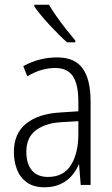

<svg xmlns="http://www.w3.org/2000/svg" viewBox="-20 -786 474 816"><path d="M223 -542Q298 -542 331.5 -495Q365 -448 365 -355V0H323L316 -88H315Q303 -59 283 -37Q263 -15 234.5 -2.5Q206 10 169 10Q123 10 94 -11Q65 -32 52 -66Q39 -100 39 -140Q39 -219 91.5 -261Q144 -303 237 -308L313 -313V-353Q313 -428 289.5 -462.5Q266 -497 215 -497Q188 -497 159.5 -489.5Q131 -482 96 -462L79 -505Q114 -524 149.5 -533Q185 -542 223 -542ZM245 -267Q176 -264 134 -233.5Q92 -203 92 -141Q92 -90 115.5 -62Q139 -34 184 -34Q250 -34 281.5 -84.5Q313 -135 313 -216V-271ZM188 -766Q201 -744 220.5 -716Q240 -688 261.5 -661Q283 -634 300 -614V-606H265Q248 -621 229 -640Q210 -659 190.5 -680Q171 -701 154.5 -721Q138 -741 126 -758V-766Z"/></svg>

Font: Noto Sans Bengali Condensed Light
Style: Regular
Weight: 300
Width: 3
Designer: Jelle Bosma - Monotype Design Team
Foundry: Monotype Imaging Inc.
Version: Version 2.003